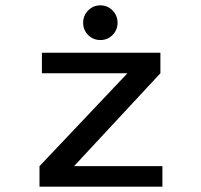

<svg xmlns="http://www.w3.org/2000/svg" viewBox="-20 -697 750 717"><path d="M256.5 -76.5H586.5V0H127.5V-76.5L456 -423.5H136.5V-500H579V-423.5ZM355 -547.5Q328 -547.5 309.2 -566.2Q290.5 -585 290.5 -612Q290.5 -639 309.2 -658Q328 -677 355 -677Q381.5 -677 400.2 -658Q419 -639 419 -612Q419 -585 400.2 -566.2Q381.5 -547.5 355 -547.5Z"/></svg>

Font: League Mono
Style: Regular
Weight: 400
Width: 6
Designer: Tyler Finck
Foundry: The League of Moveable Type / Tyler Finck
Version: Version 2.300;RELEASE